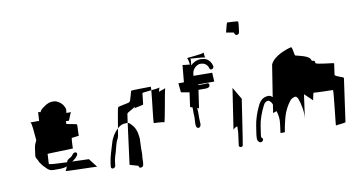

<svg xmlns="http://www.w3.org/2000/svg" viewBox="-71 -862 1974 1061"><g transform="rotate(-10 916.5 -331.5)"><path d="M84 -330C92 -326 95 -271 99 -227C92 -214 86 -201 84 -184L79 -147C78 -139 79 -132 84 -126C87 -121 92 -111 94 -105C99 -97 108 -84 126 -67C136 -55 148 -49 164 -49H200C216 -49 229 -51 240 -56C236 -44 231 -33 229 -32C224 -29 392 -27 405 -25L367 -74C363 -74 321 -75 274 -77C287 -85 298 -94 306 -106C316 -124 294 -132 282 -114C279 -106 266 -100 260 -96C252 -90 250 -92 246 -78C196 -80 148 -82 145 -86C143 -88 149 -140 147 -142C145 -144 293 -146 291 -148C289 -150 292 -173 292 -189C292 -192 293 -194 293 -197L294 -206C304 -208 337 -210 335 -212C333 -215 338 -269 336 -274C334 -279 280 -284 278 -288C277 -289 279 -295 279 -303C288 -303 292 -302 293 -302C298 -300 310 -346 316 -347H289L291 -363C292 -373 287 -378 285 -384C275 -406 248 -422 232 -422H222C208 -422 191 -416 173 -402C163 -395 154 -389 149 -376L136 -379L133 -330ZM316 -348C316 -348 316 -347 316 -347C316 -347 316 -348 316 -348ZM405 -25C406 -25 405 -24 404 -24C404 -24 405 -25 405 -25Z M479 -12C478 -5 483 0 490 0C496 0 503 -6 504 -12L507 -36C509 -53 516 -74 521 -90C525 -104 533 -140 539 -150C548 -165 548 -171 555 -214C535 -196 518 -170 509 -138C501 -109 486 -68 482 -36ZM555 -214C571 -228 581 -234 605 -234C608 -234 610 -235 613 -234L620 -283C621 -292 654 -303 667 -316L665 -306C666 -310 715 -316 715 -320C715 -324 722 -378 722 -382C721 -384 748 -387 773 -389C774 -401 774 -409 773 -409C769 -409 665 -408 663 -406C661 -404 650 -352 643 -346C636 -340 580 -334 576 -328C573 -324 563 -261 555 -214ZM613 -234 583 -4 631 10C630 17 635 22 642 22C649 22 656 17 657 10L659 -5L660 -34C661 -42 662 -48 662 -54C661 -80 663 -112 664 -138C661 -174 652 -200 636 -216L629 -224C625 -229 619 -233 613 -234ZM773 -389C769 -339 752 -209 755 -208C756 -208 810 -206 813 -202C817 -199 844 -367 850 -387C844 -383 823 -378 813 -373C815 -380 818 -392 820 -396C816 -394 794 -391 773 -389ZM820 -396C820 -397 821 -397 821 -396C821 -396 821 -396 820 -396ZM850 -387C851 -388 851 -387 851 -388C851 -388 850 -389 850 -389Z M927 -401 932 -350C932 -348 968 -344 979 -341L968 -261C968 -260 973 -258 981 -256V-236V-223C981 -212 983 -205 982 -200C982 -183 976 -151 986 -142C997 -133 1009 -145 1008 -160C1006 -185 1007 -199 1007 -228L1006 -241V-249C1011 -247 1015 -245 1015 -243C1016 -247 1025 -308 1030 -346H1069C1081 -346 1088 -348 1092 -354C1098 -364 1092 -376 1080 -373C1076 -372 1074 -372 1072 -372H1033C1033 -375 1035 -376 1035 -376H1124L1121 -426C1118 -426 1036 -427 1016 -427L1018 -442C1021 -465 1046 -488 1068 -486C1070 -486 1072 -485 1074 -485C1082 -485 1090 -481 1097 -475C1099 -473 1101 -470 1103 -468C1111 -459 1108 -440 1125 -446C1129 -448 1136 -455 1133 -462C1128 -486 1109 -510 1080 -510C1077 -510 1074 -511 1072 -511C1049 -511 1027 -500 1014 -486C1016 -504 1018 -521 1016 -524C1023 -522 1083 -520 1097 -516C1094 -524 1095 -550 1092 -544C1089 -536 990 -531 998 -529C1004 -527 1006 -500 1008 -492C999 -493 970 -495 967 -497L958 -401ZM967 -498C967 -498 967 -497 967 -497C967 -497 967 -498 967 -498ZM1015 -243C1015 -243 1014 -242 1014 -242C1014 -242 1015 -243 1015 -243ZM1097 -516C1098 -514 1098 -513 1099 -514C1100 -515 1100 -515 1097 -516Z M1235 -632C1233 -630 1280 -626 1279 -622C1278 -615 1285 -608 1292 -608C1299 -608 1305 -614 1306 -621C1307 -625 1314 -677 1311 -680C1308 -683 1255 -685 1251 -685C1247 -685 1237 -634 1235 -632ZM1182 -91V-93ZM1182 -93C1184 -100 1195 -107 1206 -111V-89L1205 -74L1196 -6C1195 1 1200 6 1207 6C1211 6 1215 4 1217 2C1219 0 1256 -252 1257 -256L1217 -324Z M1302 -45C1301 -38 1301 -28 1301 -21C1301 -14 1309 -1 1319 -1C1326 -1 1333 -7 1334 -14C1335 -18 1332 -21 1330 -23C1325 -28 1325 -28 1327 -45L1334 -92C1339 -125 1352 -161 1371 -199C1378 -213 1387 -220 1400 -220C1410 -216 1417 -206 1421 -195C1417 -168 1414 -149 1414 -148C1414 -149 1424 -151 1435 -155C1441 -130 1446 -114 1441 -79L1435 -34C1435 -32 1439 -32 1447 -32C1455 -32 1460 -32 1460 -34L1462 -48C1464 -60 1467 -76 1472 -94C1481 -137 1498 -172 1522 -202C1526 -206 1531 -210 1536 -212C1552 -219 1556 -216 1564 -204C1575 -175 1587 -126 1581 -84L1600 -221L1644 -179C1644 -179 1652 -222 1654 -220C1656 -218 1758 -216 1762 -216C1766 -216 1742 -18 1744 -20C1746 -22 1798 -25 1799 -29L1833 -271C1834 -277 1784 -287 1785 -298C1786 -302 1793 -356 1794 -360C1795 -364 1693 -370 1692 -380C1690 -407 1678 -382 1671 -404C1665 -425 1604 -436 1590 -440C1584 -442 1583 -491 1574 -489C1548 -483 1475 -459 1455 -413C1454 -410 1439 -311 1427 -235C1420 -242 1414 -245 1406 -246C1371 -246 1354 -225 1341 -195C1328 -168 1314 -128 1309 -92Z"/></g></svg>

Font: FailCity
Style: OBL
Weight: 400
Version: Version 1